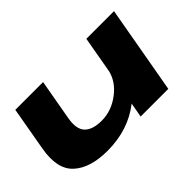

<svg xmlns="http://www.w3.org/2000/svg" viewBox="-86 -892 1205 1205"><g transform="rotate(-45 516.0 -290.0)"><path d="M623 0 640.5 -97.5Q509.5 5.5 324 5.5Q172.5 5.5 94.8 -64.8Q17 -135 45 -293.5L96.5 -586H343L294.5 -312.5Q280 -228 316 -191Q352 -154 432 -154Q520 -154 596 -212.5Q665 -265.5 683.5 -340L727 -586H972.5L868.5 0Z"/></g></svg>

Font: Anybody UltraExpanded ExtraBold
Style: Italic
Weight: 800
Width: 9
Italic angle: -10°
Designer: Tyler Finck
Foundry: Etcetera Type Company
Version: Version 1.010; ttfautohint (v1.8.3) -l 8 -r 50 -G 200 -x 14 